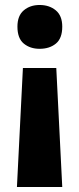

<svg xmlns="http://www.w3.org/2000/svg" viewBox="-20 -579 317 771"><path d="M230 -472Q230 -425 204.5 -404Q179 -383 139 -383Q101 -383 75.5 -404Q50 -425 50 -472Q50 -516 75.5 -537.5Q101 -559 139 -559Q178 -559 204 -537.5Q230 -516 230 -472ZM72 -306H206L230 172H48Z"/></svg>

Font: Noto Sans Lao UI SemCond ExtBd
Style: Regular
Weight: 800
Width: 4
Designer: Monotype Design Team
Foundry: Monotype Imaging Inc.
Version: Version 2.000; ttfautohint (v1.8.4.7-5d5b)